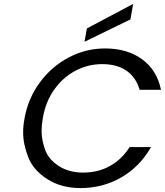

<svg xmlns="http://www.w3.org/2000/svg" viewBox="-20 -953 841 979"><path d="M645 -854 411 -740 423 -808 659 -933ZM105 -349Q123 -451 183 -532.5Q243 -614 330.5 -660Q418 -706 515 -706Q629 -706 704.5 -651Q780 -596 801 -495H692Q674 -558 625.5 -592Q577 -626 501 -626Q428 -626 364 -592Q300 -558 256 -495.5Q212 -433 198 -349Q192 -315 192 -285Q192 -241 209.5 -191Q227 -141 279 -107Q331 -73 404 -73Q480 -73 540.5 -106.5Q601 -140 641 -203H750Q693 -103 598.5 -48.5Q504 6 390 6Q293 6 221.5 -39.5Q150 -85 124 -151.5Q98 -218 98 -278Q98 -312 105 -349Z"/></svg>

Font: Fz Poppins
Style: Italic
Weight: 400
Italic angle: -10°
Designer: Ninad Kale (Devanagari), Jonny Pinhorn (Latin)
Foundry: Indian Type Foundry
Version: Vit hóa bi Vntype.Com & FontZin.Com